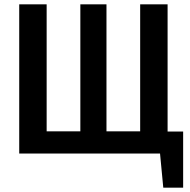

<svg xmlns="http://www.w3.org/2000/svg" viewBox="-20 -711 881 889"><path d="M756 -102H828V158H736L721 0H69V-691H196V-103H352V-691H473V-103H629V-691H756Z"/></svg>

Font: Fira Sans Condensed Medium
Style: Regular
Weight: 500
Width: 3
Designer: Carrois Corporate & Edenspiekermann AG
Foundry: Carrois Corporate GbR & Edenspiekermann AG
Version: Version 4.203;PS 004.203;hotconv 1.0.88;makeotf.lib2.5.64775